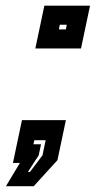

<svg xmlns="http://www.w3.org/2000/svg" viewBox="-46 -560 344 660"><path d="M-25.5 80 22.5 0H-1.5L29.5 -147H180.5L151.5 -9.5L70 80ZM50 31H57L100 -26L111 -78H72L69 -64H95L87 -26ZM75.5 -393.5 106.5 -540.5H263.5L232.5 -393.5ZM156.5 -459H180.5L183.5 -475H159.5Z"/></svg>

Font: Tourney Thin
Style: Bold Italic
Weight: 700
Italic angle: -12°
Version: Version 1.015